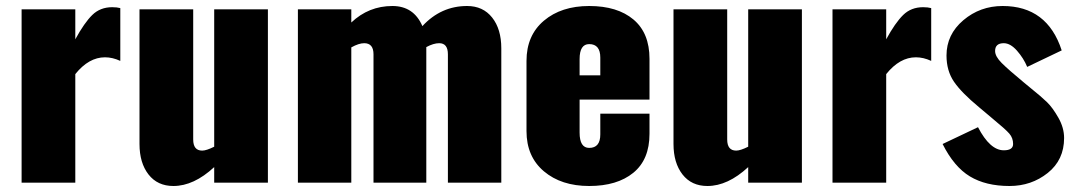

<svg xmlns="http://www.w3.org/2000/svg" viewBox="-20 -609 3582 640"><path d="M52 0V-578H231V-478Q261 -533 287.5 -559Q314 -585 354 -585Q370 -585 381 -582V-406Q355 -418 330 -418Q276 -418 231 -362V0Z M558 11Q505 11 475 -27.5Q445 -66 445 -129V-578H624V-144Q624 -107 654 -107Q668 -107 694 -120V-578H873V0H694V-52Q626 11 558 11Z M973 0V-578H1151V-534Q1209 -589 1288 -589Q1359 -589 1388 -522Q1450 -589 1537 -589Q1590 -589 1620.5 -550.5Q1651 -512 1651 -448V0H1473V-428Q1473 -465 1444 -465Q1425 -465 1401 -452V0H1225V-428Q1225 -465 1194 -465Q1176 -465 1151 -451V0Z M1735 -172V-406Q1735 -491 1793 -540Q1851 -589 1944 -589Q2038 -589 2091.5 -544Q2145 -499 2145 -413V-277H1912V-167Q1912 -116 1944 -116Q1981 -116 1981 -161V-230H2145V-163Q2145 -77 2091 -33Q2037 11 1944 11Q1851 11 1793 -38Q1735 -87 1735 -172ZM1912 -358H1981V-417Q1981 -462 1944 -462Q1912 -462 1912 -412Z M2338 11Q2285 11 2255 -27.5Q2225 -66 2225 -129V-578H2404V-144Q2404 -107 2434 -107Q2448 -107 2474 -120V-578H2653V0H2474V-52Q2406 11 2338 11Z M2755 0V-578H2934V-478Q2964 -533 2990.5 -559Q3017 -585 3057 -585Q3073 -585 3084 -582V-406Q3058 -418 3033 -418Q2979 -418 2934 -362V0Z M3345 11Q3266 11 3213 -21Q3160 -53 3122 -129L3240 -185Q3280 -108 3326 -108Q3357 -108 3357 -129Q3357 -149 3344.5 -163.5Q3332 -178 3287 -215Q3275 -225 3268 -231L3243 -252Q3185 -300 3160 -336.5Q3135 -373 3135 -424Q3135 -494 3191 -541.5Q3247 -589 3322 -589Q3471 -589 3519 -441L3404 -386Q3392 -415 3370 -440Q3348 -465 3326 -465Q3297 -465 3297 -439Q3297 -421 3319 -399Q3341 -377 3393 -334L3416 -315Q3451 -287 3470 -268.5Q3489 -250 3508 -216.5Q3527 -183 3527 -149Q3527 -76 3472.5 -32.5Q3418 11 3345 11Z"/></svg>

Font: Oswald Heavy
Style: Regular
Weight: 400
Designer: Vernon Adams
Foundry: Vernon Adams
Version: Version 4.101